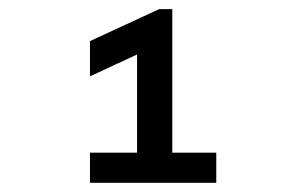

<svg xmlns="http://www.w3.org/2000/svg" viewBox="-20 -730 654 420"><path d="M176.8 -330.1V-396H279.8V-610.8L176.8 -563V-640.1L328.1 -710H356.9V-396H453.1V-330.1Z"/></svg>

Font: IntelOne Mono Medium
Style: Regular
Weight: 500
Designer: Fred Shallcrass
Foundry: Frere-Jones Type LLC
Version: Version 1.200;hotconv 1.1.0;makeotfexe 2.6.0;FJTRelease1.2